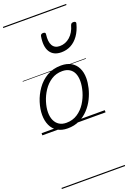

<svg xmlns="http://www.w3.org/2000/svg" viewBox="-265 -1095 1147 1681"><g transform="rotate(-20 308.0 -255.0)"><path d="M231 19Q175 19 136.5 -4.5Q98 -28 78.5 -70.5Q59 -113 59 -168Q59 -222 78 -283Q97 -344 135 -398Q173 -452 229.5 -485.5Q286 -519 362 -519Q417 -519 455 -497Q493 -475 513 -434.5Q533 -394 533 -340Q533 -298 521.5 -249.5Q510 -201 486.5 -153.5Q463 -106 426.5 -67Q390 -28 341.5 -4.5Q293 19 231 19ZM237 -31Q296 -31 341 -61Q386 -91 415.5 -137.5Q445 -184 460 -236.5Q475 -289 475 -333Q475 -376 461.5 -406Q448 -436 421 -452.5Q394 -469 355 -469Q297 -469 252.5 -440Q208 -411 177.5 -365Q147 -319 131 -267Q115 -215 115 -171Q115 -128 129.5 -96.5Q144 -65 171 -48Q198 -31 237 -31ZM407 -626Q334 -626 302 -676.5Q270 -727 286 -820Q288 -830 294.5 -835Q301 -840 312 -840Q325 -840 330 -834.5Q335 -829 333 -820Q324 -753 344.5 -717.5Q365 -682 412 -682Q466 -682 507.5 -719Q549 -756 566 -819Q570 -830 576 -834.5Q582 -839 594 -839Q606 -839 612 -833.5Q618 -828 615 -818Q598 -754 567.5 -711.5Q537 -669 496.5 -647.5Q456 -626 407 -626ZM0 490H589V500H0ZM0 -20H589V0H0ZM0 -505H589V-500H0ZM0 -1010H589V-1000H0Z"/></g></svg>

Font: Playwrite AU VIC Guides
Style: Regular
Weight: 400
Designer: Veronika Burian, José Scaglione
Foundry: TypeTogether
Version: Version 1.003